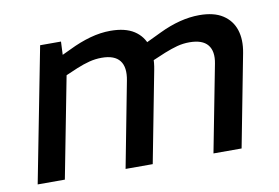

<svg xmlns="http://www.w3.org/2000/svg" viewBox="-61 -609 1027 707"><g transform="rotate(-10 453.0 -255.5)"><path d="M26.9 0 124.8 -503.2H202.8L199.2 -424.7L173 -441L232.5 -468.9Q273.2 -488.9 312.4 -499.8Q351.5 -510.6 388.3 -510.6Q443.8 -510.6 476.7 -489.3Q509.5 -468 521.2 -430Q532.8 -391.9 522.8 -341.1L457.1 0H355.6L416.9 -319.5Q426.4 -368.3 407 -393.3Q387.6 -418.4 339.6 -418.4Q316.1 -418.4 293.4 -412.6Q270.8 -406.8 244.9 -396.1L201.6 -377.5L128.5 0ZM684.2 0 747 -324.6Q755.8 -369.8 736 -394.1Q716.2 -418.4 667.6 -418.4Q644 -418.4 621.7 -412.5Q599.5 -406.5 573.5 -396.1L518.1 -372.7L499.2 -438.3L570.7 -472.5Q609.2 -491.1 647.2 -500.9Q685.3 -510.6 720.6 -510.6Q775.4 -510.6 808.2 -489.3Q841.1 -468 853.1 -431.1Q865.1 -394.1 855.9 -345.5L789.4 0Z"/></g></svg>

Font: REM Medium
Style: Italic
Weight: 500
Italic angle: -11°
Designer: Octavio Pardo
Foundry: Ashler Design
Version: Version 1.005;gftools[0.9.28]